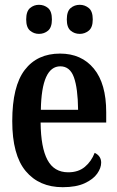

<svg xmlns="http://www.w3.org/2000/svg" viewBox="-20 -769 488 799"><path d="M241 10Q143 10 87 -57Q31 -124 31 -265Q31 -410 83 -478Q135 -546 230 -546Q319 -546 370.5 -483.5Q422 -421 422 -302V-259H149Q150 -155 177.5 -103.5Q205 -52 264 -52Q306 -52 333 -74.5Q360 -97 374 -133Q401 -120 401 -92Q401 -70 384.5 -46.5Q368 -23 332.5 -6.5Q297 10 241 10ZM305 -312Q304 -402 287.5 -447.5Q271 -493 231 -493Q153 -493 150 -312ZM312 -628Q290 -628 274 -641.5Q258 -655 258 -688Q258 -722 274 -735.5Q290 -749 312 -749Q333 -749 349.5 -735.5Q366 -722 366 -688Q366 -655 349.5 -641.5Q333 -628 312 -628ZM142 -628Q121 -628 105 -641.5Q89 -655 89 -688Q89 -722 105 -735.5Q121 -749 142 -749Q164 -749 180 -735.5Q196 -722 196 -688Q196 -655 180 -641.5Q164 -628 142 -628Z"/></svg>

Font: Noto Serif ExtraCondensed SemiBold
Style: Regular
Weight: 600
Width: 2
Designer: Monotype Design Team
Foundry: Monotype Imaging Inc.
Version: Version 2.015; ttfautohint (v1.8.4.7-5d5b)